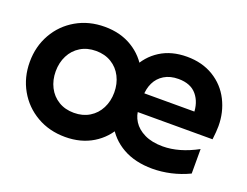

<svg xmlns="http://www.w3.org/2000/svg" viewBox="-94 -758 1231 957"><g transform="rotate(20 521.5 -280.0)"><path d="M592.8 -280Q592.8 -197.3 559.4 -130.6Q526 -64 463.3 -26Q400.7 12 317.3 12Q233.1 12 166.5 -26.5Q99.9 -65 62.2 -131.5Q24.5 -198 24.5 -280Q24.5 -362 62.2 -428.5Q99.9 -495 166.5 -533.5Q233.1 -572 317.3 -572Q400.7 -572 463.3 -534Q526 -496 559.4 -429.4Q592.8 -362.7 592.8 -280ZM317.3 -116Q364.2 -116 399.3 -137.5Q434.5 -158.9 453.5 -196.4Q472.6 -233.8 472.6 -280Q472.6 -326.2 453.5 -363.6Q434.5 -401.1 399.3 -422.5Q364.2 -444 317.3 -444Q270.3 -444 235.2 -422.5Q200 -401.1 181 -363.6Q162 -326.2 162 -280Q162 -233.8 181 -196.4Q200 -158.9 235.2 -137.5Q270.3 -116 317.3 -116ZM490.3 -280Q490.3 -363.7 521.4 -430.2Q552.4 -496.7 611.9 -534.4Q671.3 -572 753.3 -572Q834 -572 894.4 -535.4Q954.7 -498.7 986.4 -436.2Q1018 -373.7 1018 -300Q1018 -272.4 1012.6 -228.6H542.8V-327.5H919.9L880.8 -313.7Q880.8 -375.2 848.3 -414.3Q815.7 -453.3 751.1 -453.3Q706.6 -453.3 675.6 -434.3Q644.6 -415.3 629.4 -383.4Q614.2 -351.6 614.2 -313.7V-248.5Q614.2 -212 634 -180.5Q653.8 -149 693.6 -129.6Q733.4 -110.3 790.5 -110.3Q877.3 -110.3 973.4 -162.5V-32.6Q926.8 -10.3 877.2 0.9Q827.6 12 780 12Q688.4 12 623 -24.9Q557.6 -61.8 523.9 -127.8Q490.3 -193.8 490.3 -280Z"/></g></svg>

Font: TASA Explorer VF
Style: Regular
Weight: 400
Designer: Weizhong Zhang
Foundry: Local Remote
Version: Version 1.000;Glyphs 3.2 (3192)